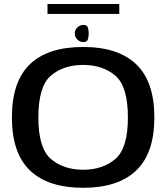

<svg xmlns="http://www.w3.org/2000/svg" viewBox="-20 -910 820 936"><path d="M385 5.5Q556 5.5 644.2 -79Q732.5 -163.5 732.5 -337.5Q732.5 -512 644.2 -596.5Q556 -681 385 -681Q213.5 -681 125.8 -596.8Q38 -512.5 38 -337.5Q38 -163.5 126.2 -79Q214.5 5.5 385 5.5ZM385 -82.5Q290 -82.5 228.5 -134.8Q167 -187 167 -337.5Q167 -489.5 228.5 -541.5Q290 -593.5 385 -593.5Q480.5 -593.5 542 -541.5Q603.5 -489.5 603.5 -337.5Q603.5 -187 542 -134.8Q480.5 -82.5 385 -82.5ZM386.5 -705Q404 -705 408.2 -717.5Q412.5 -730 412.5 -747Q412.5 -764 408.2 -776.2Q404 -788.5 386.5 -788.5Q369.5 -788.5 357 -776.2Q344.5 -764 344.5 -747Q344.5 -729.5 357 -717.2Q369.5 -705 386.5 -705ZM211.5 -842H561.5V-890.5H211.5Z"/></svg>

Font: Anybody SemiExpanded Medium
Style: Regular
Weight: 500
Width: 6
Version: Version 1.113;gftools[0.9.25]